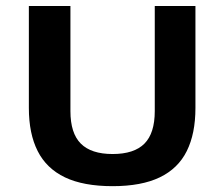

<svg xmlns="http://www.w3.org/2000/svg" viewBox="-20 -615 750 642"><path d="M356.5 7.5Q259 7.5 197.2 -22Q135.5 -51.5 106 -109.8Q76.5 -168 76.5 -254V-595H215.5V-243.5Q215.5 -169.5 250.2 -134.8Q285 -100 356.5 -100Q428.5 -100 463 -134.8Q497.5 -169.5 497.5 -243.5V-595H633.5V-254Q633.5 -168 604.5 -109.8Q575.5 -51.5 514.2 -22Q453 7.5 356.5 7.5Z"/></svg>

Font: Encode Sans SC SemiExpanded SemiBold
Style: Regular
Weight: 600
Width: 6
Designer: Multiple Designers
Foundry: Impallari Type
Version: Version 3.002